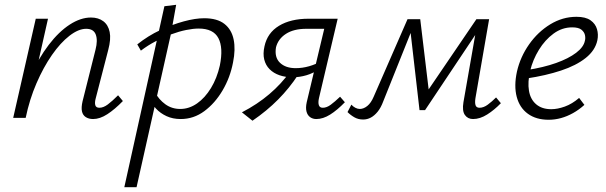

<svg xmlns="http://www.w3.org/2000/svg" viewBox="-20 -491 2523 800"><path d="M368 5Q350 5 337.5 -3Q325 -11 321.5 -27Q318 -43 324 -69L378 -284Q388 -323 379 -347Q370 -371 339 -371Q307 -371 269.5 -342Q232 -313 196.5 -262Q161 -211 132 -144Q103 -77 87 0H48Q71 -95 106 -172Q141 -249 183 -304Q225 -359 270.5 -388.5Q316 -418 359 -418Q390 -418 410.5 -402.5Q431 -387 437 -357.5Q443 -328 431 -283L379 -82Q374 -64 377 -53Q380 -42 394 -42Q411 -42 429.5 -56Q448 -70 472 -94L492 -70Q458 -35 427 -15Q396 5 368 5ZM35 0 129 -413H180L87 0Z M498 289 665 -465 714 -471 692 -349 549 289ZM733 5Q700 5 674 -7Q648 -19 630 -38.5Q612 -58 602 -82L626 -106Q642 -76 669 -56.5Q696 -37 731 -37Q768 -37 801 -60Q834 -83 859 -124Q884 -165 896 -218Q911 -292 890 -332Q869 -372 808 -372Q785 -372 755.5 -366Q726 -360 693.5 -348Q661 -336 628.5 -319Q596 -302 567 -280L552 -306Q597 -342 647.5 -365.5Q698 -389 746 -402Q794 -415 831 -415Q885 -415 915 -391.5Q945 -368 953.5 -326.5Q962 -285 951 -231Q939 -168 907.5 -114.5Q876 -61 831.5 -28Q787 5 733 5Z M1298 5Q1283 5 1272 -3Q1261 -11 1257 -26.5Q1253 -42 1258 -65L1331 -371H1256Q1204 -371 1171.5 -350Q1139 -329 1130 -294Q1123 -252 1146.5 -229.5Q1170 -207 1212 -207Q1240 -207 1268 -215Q1296 -223 1320 -237L1313 -205Q1286 -186 1257 -177.5Q1228 -169 1199 -169Q1169 -169 1144.5 -177.5Q1120 -186 1103.5 -202.5Q1087 -219 1081 -243Q1075 -267 1082 -298Q1094 -354 1142.5 -383.5Q1191 -413 1266 -413H1387L1309 -82Q1305 -64 1308.5 -53Q1312 -42 1325 -42Q1341 -42 1358 -54.5Q1375 -67 1397 -88L1417 -65Q1385 -32 1355.5 -13.5Q1326 5 1298 5ZM1032 12 988 -23Q1052 -56 1102.5 -99Q1153 -142 1189 -193L1222 -179Q1186 -124 1139 -76.5Q1092 -29 1032 12Z M1951 5Q1929 5 1917 -12Q1905 -29 1911 -65L1967 -385L1992 -393L1751 -32H1728L1688 -380L1703 -411H1731L1769 -94L1750 -95L1965 -411H2018L1961 -82Q1958 -63 1961.5 -52.5Q1965 -42 1978 -42Q1995 -42 2012.5 -55Q2030 -68 2047 -85L2067 -61Q2040 -33 2010 -14Q1980 5 1951 5ZM1493 7Q1473 7 1457 -2Q1441 -11 1428 -24L1444 -55Q1451 -47 1460.5 -42Q1470 -37 1479 -37Q1495 -37 1510.5 -49.5Q1526 -62 1537 -88L1678 -411H1714L1577 -69Q1567 -42 1553.5 -25.5Q1540 -9 1525 -1Q1510 7 1493 7Z M2266 8Q2214 8 2179.5 -17Q2145 -42 2133 -87.5Q2121 -133 2134 -193Q2148 -254 2184.5 -306Q2221 -358 2272.5 -389.5Q2324 -421 2382 -421Q2420 -421 2440.5 -406.5Q2461 -392 2467.5 -369.5Q2474 -347 2469 -323Q2460 -281 2420.5 -249.5Q2381 -218 2317.5 -197Q2254 -176 2174 -164L2175 -199Q2245 -210 2297 -228.5Q2349 -247 2380.5 -271Q2412 -295 2417 -321Q2420 -331 2417.5 -344Q2415 -357 2403 -367Q2391 -377 2364 -377Q2322 -377 2286.5 -351Q2251 -325 2225.5 -283.5Q2200 -242 2189 -196Q2178 -149 2184 -113Q2190 -77 2214 -56.5Q2238 -36 2277 -36Q2303 -36 2333.5 -47Q2364 -58 2393 -83L2415 -54Q2393 -34 2368 -20Q2343 -6 2317.5 1Q2292 8 2266 8Z"/></svg>

Font: Ysabeau Office Light
Style: Italic
Weight: 300
Italic angle: -12°
Designer: Christian Thalmann (Catharsis Fonts)
Version: Version 2.001;gftools[0.9.30]; featfreeze: tnum,lnum,ss02